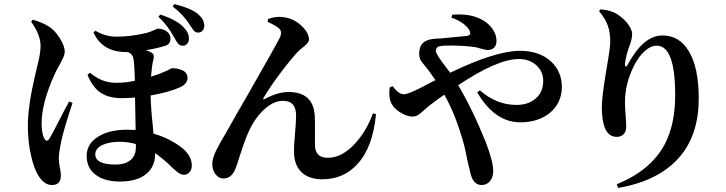

<svg xmlns="http://www.w3.org/2000/svg" viewBox="-20 -852 3541 937"><path d="M234 51C263 51 277 35 277 4C277 -4 276 -15 273 -30C269 -49 267 -64 267 -77C267 -97 271 -124 278 -159C287 -202 306 -265 334 -350L317 -357C314 -350 308 -339 299 -323C256 -239 230 -189 220 -174C211 -161 203 -163 195 -178C187 -195 183 -219 183 -250C183 -315 204 -395 246 -488C253 -503 262 -522 275 -544C289 -569 296 -587 296 -598C296 -618 288 -641 271 -667C255 -692 238 -710 219 -722C198 -736 171 -747 140 -756L132 -746C163 -703 178 -664 178 -627C178 -604 173 -571 162 -530C159 -519 157 -510 156 -504C155 -501 154 -495 152 -488C128 -386 116 -303 116 -240C116 -187 121 -137 132 -91C141 -49 154 -16 169 8C188 37 209 51 234 51ZM565 34C622 34 665 21 695 -4C723 -28 737 -60 737 -99V-105C766 -84 796 -59 825 -30C826 -29 829 -27 832 -24C850 -7 865 1 877 1C890 1 899 -4 906 -13C913 -21 916 -32 916 -45C916 -75 901 -103 870 -129C831 -160 784 -184 729 -200C728 -207 727 -219 726 -235C719 -298 716 -348 715 -386C776 -397 823 -410 856 -425C882 -436 895 -452 895 -472C895 -491 884 -505 862 -512C849 -517 835 -519 819 -519C818 -519 815 -518 810 -515C799 -509 789 -504 780 -501C765 -494 744 -486 717 -478C720 -514 723 -541 728 -559C731 -569 731 -577 730 -582C729 -588 724 -593 716 -597C712 -600 704 -603 692 -607C733 -614 765 -621 790 -630C805 -635 812 -647 812 -664C812 -679 806 -690 793 -699C781 -708 767 -712 750 -712C747 -712 742 -710 735 -706C719 -699 704 -693 689 -690C642 -679 596 -673 549 -673C512 -673 477 -683 446 -702L436 -694C465 -630 518 -598 595 -598H605C620 -591 629 -580 631 -567C634 -552 637 -516 638 -461C638 -460 638 -459 638 -458C609 -451 579 -448 546 -448C519 -448 496 -453 475 -462C458 -469 440 -480 419 -497L407 -487C424 -444 448 -413 477 -396C502 -381 534 -373 573 -373C594 -373 616 -374 639 -376C640 -339 641 -287 642 -218C638 -218 631 -218 622 -218C613 -219 606 -219 601 -219C542 -219 495 -208 459 -185C422 -162 403 -131 403 -91C403 -50 419 -18 451 4C480 24 518 34 565 34ZM543 -49C478 -49 445 -66 445 -99C445 -118 457 -134 481 -145C503 -155 530 -160 562 -160C592 -160 619 -156 643 -149V-132C643 -79 607 -49 543 -49ZM892 -637C899 -643 902 -652 902 -664C902 -683 894 -701 877 -718C854 -743 815 -764 762 -781L753 -770C782 -744 807 -711 829 -671L830 -670C838 -655 844 -645 848 -640C855 -633 862 -629 870 -629C879 -628 886 -631 892 -637ZM946 -693C965 -693 977 -707 977 -727C977 -747 967 -765 948 -782C925 -802 885 -819 830 -832L823 -820C854 -797 882 -768 906 -731C907 -730 907 -729 908 -728C917 -715 923 -707 926 -702C933 -696 939 -693 946 -693Z M1553 23C1622 23 1680 -2 1725 -52C1775 -107 1805 -188 1815 -295L1800 -299C1779 -241 1750 -192 1713 -152C1670 -105 1626 -82 1580 -82C1538 -82 1517 -103 1517 -146C1517 -157 1517 -172 1517 -191C1518 -234 1517 -267 1516 -288C1511 -365 1468 -403 1388 -403C1354 -403 1315 -392 1272 -369C1265 -365 1263 -367 1266 -374C1303 -439 1385 -547 1432 -598C1439 -605 1448 -613 1461 -623C1479 -637 1488 -649 1488 -658C1488 -679 1477 -701 1454 -724C1429 -748 1400 -763 1366 -768C1339 -772 1313 -769 1288 -759L1286 -745C1310 -735 1329 -724 1342 -713C1353 -703 1354 -689 1347 -671C1333 -643 1276 -541 1175 -365C1146 -316 1127 -282 1117 -264C1109 -249 1097 -229 1082 -202C1059 -163 1043 -135 1035 -118C1022 -91 1016 -69 1016 -52C1016 -33 1021 -17 1030 -4C1041 11 1054 19 1071 19C1099 19 1119 1 1132 -36C1136 -47 1142 -64 1149 -88C1164 -135 1177 -171 1187 -195C1206 -240 1229 -277 1258 -307C1292 -342 1326 -360 1361 -360C1404 -360 1425 -336 1425 -287C1425 -268 1423 -240 1420 -203C1416 -162 1414 -129 1415 -106C1416 -66 1428 -35 1451 -12C1475 11 1509 23 1553 23Z M2331 51C2364 51 2387 23 2387 -17C2387 -48 2375 -95 2350 -160C2306 -269 2261 -361 2216 -436C2343 -521 2442 -564 2513 -564C2546 -564 2573 -554 2596 -535C2619 -514 2631 -489 2631 -458C2631 -421 2619 -392 2594 -371C2570 -350 2539 -340 2500 -340C2435 -340 2376 -364 2322 -411L2309 -401C2366 -304 2436 -255 2520 -255C2640 -255 2722 -326 2722 -427C2722 -478 2704 -520 2668 -553C2630 -587 2580 -604 2518 -604C2438 -604 2324 -568 2177 -497C2172 -504 2163 -515 2152 -530C2122 -569 2107 -594 2107 -603C2107 -613 2111 -620 2118 -624C2123 -627 2133 -628 2146 -629C2197 -631 2248 -629 2299 -622C2303 -621 2309 -620 2318 -617C2339 -611 2353 -608 2361 -608C2386 -608 2403 -624 2403 -651C2403 -678 2393 -702 2372 -725C2355 -744 2333 -758 2305 -768C2271 -780 2232 -784 2187 -780L2183 -766C2206 -758 2226 -748 2243 -735C2258 -723 2268 -711 2273 -700C2278 -687 2274 -680 2261 -677C2249 -676 2215 -672 2158 -667C2145 -666 2135 -665 2128 -664C2126 -664 2123 -664 2118 -664C2091 -663 2072 -659 2060 -653C2039 -643 2027 -624 2026 -596C2025 -583 2027 -570 2033 -558C2037 -551 2045 -541 2056 -528C2061 -521 2065 -516 2068 -513C2078 -500 2090 -482 2105 -461C2090 -454 2055 -435 2040 -427C2039 -426 2038 -426 2036 -425C1993 -403 1965 -392 1951 -392C1934 -392 1915 -405 1896 -432L1882 -425C1877 -389 1881 -360 1895 -339C1912 -311 1961 -283 1993 -283C2003 -283 2012 -286 2021 -291C2027 -295 2036 -302 2048 -313C2058 -322 2066 -329 2072 -334C2093 -351 2119 -369 2148 -390C2185 -327 2217 -245 2245 -144C2250 -125 2255 -99 2262 -65C2269 -34 2274 -13 2277 -2C2286 33 2304 51 2331 51Z M2997 65C3132 42 3233 -10 3300 -90C3360 -162 3390 -256 3390 -371C3390 -472 3374 -549 3341 -603C3310 -654 3268 -679 3213 -679C3151 -679 3095 -632 3044 -538C3036 -522 3029 -524 3030 -541C3033 -565 3039 -591 3049 -620C3050 -622 3051 -625 3052 -628C3061 -651 3065 -671 3065 -686C3065 -719 3024 -768 2977 -791C2956 -800 2934 -805 2909 -806L2904 -797C2944 -749 2958 -710 2958 -647C2958 -628 2952 -584 2940 -516C2925 -426 2917 -364 2917 -330C2917 -287 2922 -252 2933 -225C2945 -198 2964 -184 2990 -184C3018 -184 3036 -203 3036 -231C3036 -245 3035 -265 3033 -290C3031 -316 3030 -337 3030 -352C3030 -412 3044 -471 3073 -529C3088 -560 3106 -585 3128 -604C3147 -621 3166 -629 3185 -629C3245 -629 3275 -549 3275 -388C3275 -292 3258 -212 3224 -148C3179 -63 3101 2 2990 47Z"/></svg>

Font: AllPunType Bold
Style: Regular
Weight: 700
Version: 1.0